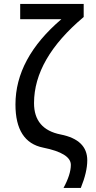

<svg xmlns="http://www.w3.org/2000/svg" viewBox="-20 -747 484 970"><path d="M388.2 202.6H300.8Q337.9 134.3 337.9 85.9Q337.9 26.9 198 -1.2Q58.1 -29.3 58.1 -219.2Q58.1 -452.1 290 -649.9H82V-727.1H402.8V-661.1Q151.9 -450.2 151.9 -226.1Q151.9 -94.2 286.4 -67.6Q420.9 -41 420.9 63Q420.9 122.1 388.2 202.6Z"/></svg>

Font: Cadman
Style: Regular
Weight: 400
Designer: Paul James MIller
Foundry: High-Logic / Made with FontCreator
Version: Version 2.114;March 28, 2021;FontCreator 13.0.0.2683 64-bit